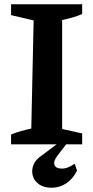

<svg xmlns="http://www.w3.org/2000/svg" viewBox="-20 -678 436 902"><path d="M32 0V-46Q56 -56 79.5 -62.5Q103 -69 127 -74L138 -582L32 -607V-658H366V-612Q345 -603 321 -596Q297 -589 272 -584V-72L366 -51V0ZM222 204Q186 204 163.5 188Q141 172 134 147.5Q127 123 137 97Q147 71 178 51L278 -24H309L250 53Q230 79 236 96.5Q242 114 271 114Q286 114 301.5 107.5Q317 101 331 91L342 124Q322 163 291 183.5Q260 204 222 204Z"/></svg>

Font: Piazzolla 24pt
Style: Bold
Weight: 700
Designer: Juan Pablo del Peral
Foundry: Huerta Tipografica
Version: Version 2.005